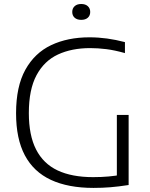

<svg xmlns="http://www.w3.org/2000/svg" viewBox="-20 -936 752 962"><path d="M448.5 5.5Q321.5 5.5 235 -34.8Q148.5 -75 104.5 -157.8Q60.5 -240.5 60.5 -368.5Q60.5 -502.5 107 -586.5Q153.5 -670.5 236.2 -709.8Q319 -749 428 -749Q473 -749 516.5 -743Q560 -737 606 -725V-670Q554.5 -684.5 512.5 -689.8Q470.5 -695 431.5 -695Q339.5 -695 270.5 -663Q201.5 -631 163 -559.2Q124.5 -487.5 124.5 -369.5Q124.5 -258 160.8 -187Q197 -116 268.5 -82.2Q340 -48.5 446.5 -48.5Q489 -48.5 524.5 -51.8Q560 -55 590.5 -61L565.5 -32.5V-360H624.5V-9Q573 -1 532.8 2.2Q492.5 5.5 448.5 5.5ZM387 -836.5Q366 -836.5 354 -847.2Q342 -858 342 -876Q342 -894 354 -905Q366 -916 387 -916Q408 -916 420 -905Q432 -894 432 -876Q432 -858 420 -847.2Q408 -836.5 387 -836.5Z"/></svg>

Font: Encode Sans SC SemiExpanded Light
Style: Regular
Weight: 300
Width: 6
Designer: Multiple Designers
Foundry: Impallari Type
Version: Version 3.002